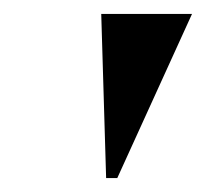

<svg xmlns="http://www.w3.org/2000/svg" viewBox="-20 -734 295 275"><path d="M132 -479H148L255 -714H125Z"/></svg>

Font: Noto Serif Display Condensed
Style: Bold Italic
Weight: 700
Width: 3
Italic angle: -12°
Designer: Monotype Design Team
Foundry: Monotype Imaging Inc.
Version: Version 2.009